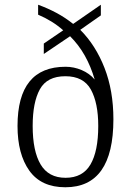

<svg xmlns="http://www.w3.org/2000/svg" viewBox="-20 -781 553 811"><path d="M256 10Q154 10 104 -60Q54 -130 54 -249Q54 -499 257 -499Q292 -499 325 -485Q358 -471 380 -445Q364 -500 338.5 -545.5Q313 -591 276 -628L165 -553V-597L247 -653Q202 -693 141 -719V-761Q182 -746 218.5 -726.5Q255 -707 289 -680L406 -761V-716L319 -655Q384 -590 421.5 -494Q459 -398 459 -277Q459 10 256 10ZM257 -30Q329 -30 362 -86Q395 -142 395 -249Q395 -346 364 -402.5Q333 -459 256 -459Q179 -459 148.5 -404Q118 -349 118 -249Q118 -143 151.5 -86.5Q185 -30 257 -30Z"/></svg>

Font: Noto Serif Armenian SemiCondensed Light
Style: Regular
Weight: 300
Width: 4
Designer: Monotype Design Team
Foundry: Monotype Imaging Inc.
Version: Version 2.008; ttfautohint (v1.8.4.7-5d5b)